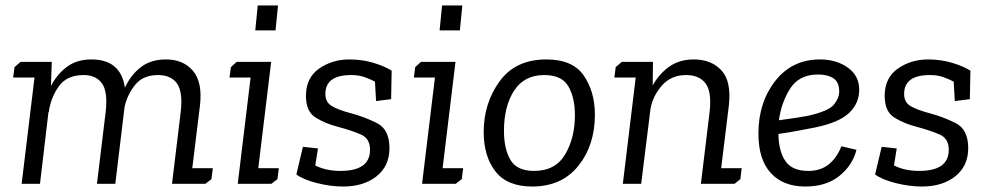

<svg xmlns="http://www.w3.org/2000/svg" viewBox="-20 -671 3613 701"><path d="M55 -445H169L166 -357Q189 -401 225 -427.5Q261 -454 314 -454Q421 -454 436 -351Q458 -398 494.5 -426Q531 -454 586 -454Q649 -454 684.5 -412.5Q720 -371 710 -285L682 -57H757L752 -17L730 0H608L640 -264Q648 -336 626 -366.5Q604 -397 557 -397Q503 -397 474.5 -362.5Q446 -328 435 -282L401 0H334L366 -264Q374 -337 352 -367Q330 -397 285 -397Q224 -397 194.5 -355.5Q165 -314 158 -261L157 -262L126 0H59L106 -388H28L33 -426Z M912 -560 921 -651H995L986 -560ZM823 -426 844 -445H970L923 -57H998L993 -17L971 0H848L895 -388H818Z M1223 -47Q1331 -47 1331 -124Q1331 -165 1298.5 -179.5Q1266 -194 1214 -208Q1170 -219 1133.5 -241Q1097 -263 1097 -321Q1097 -387 1145 -420.5Q1193 -454 1256 -454Q1301 -454 1342 -442Q1383 -430 1410 -413L1408 -309L1353 -302L1349 -373Q1330 -383 1309.5 -390Q1289 -397 1262 -397Q1168 -397 1168 -328Q1168 -298 1191 -284Q1214 -270 1263 -257Q1309 -245 1355.5 -222Q1402 -199 1402 -130Q1402 -65 1355 -27.5Q1308 10 1233 10Q1187 10 1137.5 -2.5Q1088 -15 1062 -34L1086 -135L1141 -129L1131 -67Q1170 -47 1223 -47Z M1585 -560 1594 -651H1668L1659 -560ZM1496 -426 1517 -445H1643L1596 -57H1671L1666 -17L1644 0H1521L1568 -388H1491Z M1746 -189Q1746 -294 1804 -374Q1862 -454 1975 -454Q2071 -454 2111.5 -395Q2152 -336 2152 -252Q2152 -141 2091.5 -65.5Q2031 10 1923 10Q1832 10 1789 -45Q1746 -100 1746 -189ZM1820 -193Q1820 -128 1843.5 -87.5Q1867 -47 1930 -47Q2008 -47 2043.5 -107.5Q2079 -168 2079 -250Q2079 -315 2055 -356Q2031 -397 1967 -397Q1894 -397 1857 -340Q1820 -283 1820 -193Z M2250 -445H2364L2363 -359Q2387 -402 2424 -428Q2461 -454 2513 -454Q2577 -454 2614 -414Q2651 -374 2641 -285L2613 -57H2688L2683 -17L2662 0H2539L2571 -264Q2579 -336 2556 -366.5Q2533 -397 2485 -397Q2431 -397 2397.5 -359.5Q2364 -322 2355 -274L2321 0H2254L2301 -388H2223L2228 -426Z M2931 -47Q2977 -47 3006.5 -71.5Q3036 -96 3052 -137L3107 -124Q3093 -68 3045 -29Q2997 10 2920 10Q2839 10 2794 -39.5Q2749 -89 2749 -183Q2749 -297 2810.5 -375.5Q2872 -454 2974 -454Q3033 -454 3075 -424.5Q3117 -395 3117 -343Q3117 -294 3080.5 -259Q3044 -224 2958 -206Q2927 -200 2892.5 -193.5Q2858 -187 2822 -182Q2823 -119 2847.5 -83Q2872 -47 2931 -47ZM2929 -248Q3005 -265 3024.5 -289Q3044 -313 3044 -337Q3044 -371 3023 -385Q3002 -399 2967 -399Q2897 -399 2864.5 -347Q2832 -295 2824 -232Q2892 -241 2929 -248Z M3336 -47Q3444 -47 3444 -124Q3444 -165 3411.5 -179.5Q3379 -194 3327 -208Q3283 -219 3246.5 -241Q3210 -263 3210 -321Q3210 -387 3258 -420.5Q3306 -454 3369 -454Q3414 -454 3455 -442Q3496 -430 3523 -413L3521 -309L3466 -302L3462 -373Q3443 -383 3422.5 -390Q3402 -397 3375 -397Q3281 -397 3281 -328Q3281 -298 3304 -284Q3327 -270 3376 -257Q3422 -245 3468.5 -222Q3515 -199 3515 -130Q3515 -65 3468 -27.5Q3421 10 3346 10Q3300 10 3250.5 -2.5Q3201 -15 3175 -34L3199 -135L3254 -129L3244 -67Q3283 -47 3336 -47Z"/></svg>

Font: Zilla Slab Regular
Style: Italic
Weight: 400
Italic angle: -6°
Designer: Typotheque.com
Foundry: Typotheque type foundry
Version: Version 1.1; 2017; ttfautohint (v1.6)